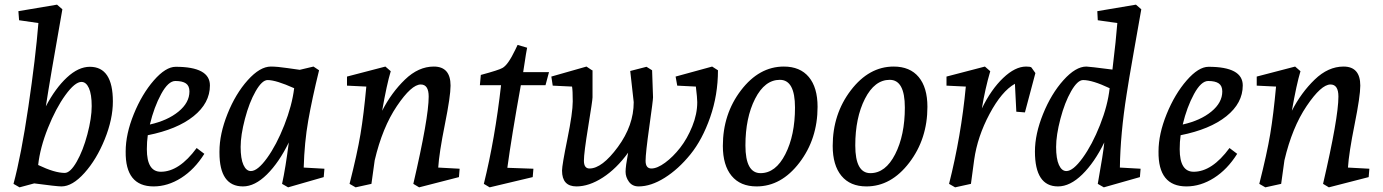

<svg xmlns="http://www.w3.org/2000/svg" viewBox="-20 -790 5944 825"><path d="M366 -503Q465 -503 465 -354Q465 -278 430 -191.5Q395 -105 343 -47Q291 11 244 11Q224 11 127 -2L64 15L38 0Q71 -122 102 -332Q133 -542 145 -691L62 -703L59 -742L225 -770L248 -750Q195 -451 177 -333Q218 -411 267.5 -457Q317 -503 366 -503ZM258 -47Q282 -47 309.5 -95Q337 -143 355.5 -213Q374 -283 374 -334Q374 -385 362 -411.5Q350 -438 330 -438Q302 -438 261 -381.5Q220 -325 186 -240Q152 -155 144 -81Q215 -47 258 -47Z M735 -503Q882 -503 882 -423Q882 -347 811.5 -290.5Q741 -234 615 -209Q611 -181 611 -149Q611 -52 671 -52Q750 -52 825 -154L858 -129Q816 -62 758.5 -25.5Q701 11 640 11Q518 11 520 -139Q520 -214 555 -300Q590 -386 641 -444.5Q692 -503 735 -503ZM624 -255Q700 -272 747 -310.5Q794 -349 794 -397Q794 -421 779 -431.5Q764 -442 733.5 -442Q703 -442 672.5 -386Q642 -330 624 -255Z M1024 11Q923 11 923 -134Q923 -136 923 -139Q923 -214 957.5 -300.5Q992 -387 1044.5 -445.5Q1097 -504 1144 -504Q1171 -504 1215 -497.5Q1259 -491 1268 -490L1327 -504L1351 -488Q1321 -366 1304.5 -272Q1288 -178 1285 -70L1374 -65L1371 -29L1218 15L1192 0Q1207 -68 1221 -178Q1179 -92 1127 -40.5Q1075 11 1024 11ZM1058 -55Q1087 -55 1127.5 -111Q1168 -167 1201.5 -252Q1235 -337 1244 -411Q1166 -446 1130 -446Q1106 -446 1078.5 -398Q1051 -350 1032.5 -279.5Q1014 -209 1014 -158.5Q1014 -108 1026 -81.5Q1038 -55 1058 -55Z M1844 -504Q1916 -504 1916 -422Q1916 -377 1891.5 -255Q1867 -133 1863 -70L1955 -65L1952 -29L1781 15L1756 0Q1822 -284 1822 -375Q1822 -427 1788 -427Q1748 -427 1685.5 -334.5Q1623 -242 1590 -101L1576 0L1508 15L1482 0Q1515 -130 1529 -214Q1543 -298 1554 -418L1471 -422V-461L1636 -504L1659 -484Q1642 -428 1622 -314Q1662 -392 1720 -448Q1778 -504 1844 -504Z M2324 -424H2218Q2178 -202 2160 -69L2272 -65L2269 -29L2084 15L2059 0Q2107 -194 2133 -424H2042L2046 -468Q2124 -489 2139 -498Q2163 -511 2194 -576L2204 -597L2245 -585Q2240 -560 2235 -525Q2230 -490 2228 -480H2339Z M2703 -351 2688 -485 2758 -503 2782 -488 2786 -372Q2786 -359 2770 -245.5Q2754 -132 2754 -99Q2754 -66 2779 -66Q2804 -66 2838 -91Q2872 -116 2902.5 -155Q2933 -194 2954.5 -247Q2976 -300 2976 -351Q2976 -369 2970 -418L2890 -422L2883 -461L3040 -504L3065 -488Q3065 -382 3031.5 -286Q2998 -190 2946.5 -126.5Q2895 -63 2836 -26Q2777 11 2724 11Q2697 11 2682.5 -9Q2668 -29 2668 -52Q2668 -75 2679 -134Q2629 -65 2570 -27Q2511 11 2457 11Q2395 11 2395 -57Q2395 -80 2418 -193Q2441 -306 2441 -354Q2441 -402 2438 -418L2355 -422L2349 -461L2500 -504L2524 -488H2526V-372Q2526 -359 2507.5 -246Q2489 -133 2489 -99.5Q2489 -66 2513 -66Q2567 -66 2635 -158.5Q2703 -251 2703 -351Z M3348 -504Q3418 -504 3455.5 -459Q3493 -414 3493 -331Q3493 -193 3415 -91Q3337 11 3231 11Q3161 11 3123.5 -34.5Q3086 -80 3086 -163Q3086 -300 3164 -402Q3242 -504 3348 -504ZM3396 -328Q3396 -447 3331 -447Q3266 -447 3224.5 -365.5Q3183 -284 3183 -165Q3183 -46 3248 -46Q3313 -46 3354.5 -127.5Q3396 -209 3396 -328Z M3820 -504Q3890 -504 3927.5 -459Q3965 -414 3965 -331Q3965 -193 3887 -91Q3809 11 3703 11Q3633 11 3595.5 -34.5Q3558 -80 3558 -163Q3558 -300 3636 -402Q3714 -504 3820 -504ZM3868 -328Q3868 -447 3803 -447Q3738 -447 3696.5 -365.5Q3655 -284 3655 -165Q3655 -46 3720 -46Q3785 -46 3826.5 -127.5Q3868 -209 3868 -328Z M4389 -504Q4408 -504 4412 -500L4429 -476L4384 -307L4347 -310L4341 -430Q4284 -398 4232 -300.5Q4180 -203 4166 -104L4152 0L4084 15L4058 0Q4110 -206 4130 -418L4047 -422V-461L4212 -504L4235 -484Q4213 -409 4199 -324Q4239 -406 4290.5 -455Q4342 -504 4389 -504Z M4526 11Q4427 11 4427 -139Q4427 -214 4462 -300.5Q4497 -387 4549.5 -445.5Q4602 -504 4648 -504Q4659 -504 4760 -491Q4776 -623 4781 -691L4697 -703L4695 -742L4861 -770L4884 -750Q4874 -693 4851.5 -566Q4829 -439 4821 -385Q4794 -215 4792 -70L4881 -65L4878 -29L4723 15L4697 0Q4721 -134 4725 -178Q4683 -92 4630.5 -40.5Q4578 11 4526 11ZM4634 -446Q4610 -446 4582.5 -398Q4555 -350 4536.5 -279.5Q4518 -209 4518 -158.5Q4518 -108 4530 -81.5Q4542 -55 4562 -55Q4591 -55 4632 -111.5Q4673 -168 4706.5 -252.5Q4740 -337 4748 -411Q4674 -446 4634 -446Z M5173 -503Q5320 -503 5320 -423Q5320 -347 5249.5 -290.5Q5179 -234 5053 -209Q5049 -181 5049 -149Q5049 -52 5109 -52Q5188 -52 5263 -154L5296 -129Q5254 -62 5196.5 -25.5Q5139 11 5078 11Q4956 11 4958 -139Q4958 -214 4993 -300Q5028 -386 5079 -444.5Q5130 -503 5173 -503ZM5062 -255Q5138 -272 5185 -310.5Q5232 -349 5232 -397Q5232 -421 5217 -431.5Q5202 -442 5171.5 -442Q5141 -442 5110.5 -386Q5080 -330 5062 -255Z M5753 -504Q5825 -504 5825 -422Q5825 -377 5800.5 -255Q5776 -133 5772 -70L5864 -65L5861 -29L5690 15L5665 0Q5731 -284 5731 -375Q5731 -427 5697 -427Q5657 -427 5594.5 -334.5Q5532 -242 5499 -101L5485 0L5417 15L5391 0Q5424 -130 5438 -214Q5452 -298 5463 -418L5380 -422V-461L5545 -504L5568 -484Q5551 -428 5531 -314Q5571 -392 5629 -448Q5687 -504 5753 -504Z"/></svg>

Font: Andada
Style: Italic
Weight: 400
Italic angle: -8.29999°
Designer: Carolina Giovagnoli
Foundry: Carolina Giovagnoli
Version: Version 1.003